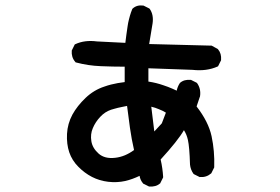

<svg xmlns="http://www.w3.org/2000/svg" viewBox="-20 -635 1040 712"><path d="M531.7 56.2 512.2 46.4 510.7 45.9 510.3 44.9Q500 32.7 497.6 17.1Q471.2 29.8 444.8 36.1Q413.6 43 381.1 39.1Q348.6 35.2 321 21Q293.5 6.8 270.5 -16.6Q247.1 -40 236.8 -70.3Q226.6 -100.6 228.5 -138.7Q230.5 -176.3 248.5 -210Q266.6 -242.7 297.4 -272Q328.1 -301.3 367.2 -314Q379.4 -318.4 391.8 -321.5Q404.3 -324.7 417 -326.9Q429.7 -329.1 442.4 -330.6V-387.7Q419.9 -387.7 398.2 -388.2Q376.5 -388.7 354 -389.6Q329.6 -390.6 306.9 -394Q284.2 -397.5 262.2 -403.3L260.3 -403.8L259.3 -405.3Q251.5 -414.1 248.3 -424.6Q245.1 -435.1 246.1 -446.8V-447.8L246.6 -448.7L256.3 -468.3L257.3 -470.2L259.3 -471.2Q293.9 -487.3 339.4 -481.4L444.8 -476.1Q446.8 -491.7 448.7 -506.6Q450.7 -521.5 453.1 -537.1Q454.1 -543.9 455.3 -550.5Q456.5 -557.1 458.3 -563.5Q460 -569.8 461.7 -576.2Q463.4 -582.5 465.6 -588.6Q467.8 -594.7 470.2 -600.6L470.7 -602.1L471.7 -603Q487.3 -617.7 511.7 -614.3H512.7L513.2 -613.8L532.7 -604L534.2 -603L535.2 -602.1Q550.3 -580.6 545.9 -548.8L533.2 -471.7L762.7 -465.8H764.2L765.6 -465.3L787.1 -453.6L788.1 -452.6L788.6 -452.1Q801.8 -436.5 799.8 -412.6V-411.6L799.3 -410.6L789.6 -391.1L788.6 -389.2L786.6 -388.2Q746.1 -370.1 693.8 -376L530.3 -381.8V-332.5Q559.6 -328.1 585.9 -318.8Q594.2 -316.4 602.5 -313Q610.8 -309.6 619.1 -306.2Q627.4 -302.7 635.3 -298.8Q638.2 -313.5 646.5 -326.2L647 -327.1L647.5 -327.6Q655.3 -334.5 665.3 -337.2Q675.3 -339.8 687 -338.9H688L689 -338.4L708.5 -328.6L710 -327.6L710.9 -326.7Q726.1 -305.2 721.7 -277.3V-276.9L721.2 -276.4L709 -240.2Q731 -211.9 744.9 -184.3Q758.8 -156.7 764.6 -129.9Q776.4 -74.7 774.4 -15.6V-14.2L773.9 -13.2L764.2 6.3L763.7 7.3L762.7 8.3Q745.1 23.4 721.2 21.5H720.2L719.2 21L699.7 11.2L698.2 10.3L697.3 9.3Q686.5 -5.9 684.6 -24.9V-25.4Q682.6 -90.8 676.8 -116.2Q672.4 -136.2 662.1 -152.3Q639.6 -113.3 575.7 -43.5Q579.6 -26.4 581.8 -10.7Q584 4.9 585 21V22.5L584.5 23.9L574.7 43.5L574.2 44.9L573.2 45.4Q565.4 52.2 555.4 54.9Q545.4 57.6 533.7 56.6H532.7ZM477.1 -78.6Q467.8 -119.1 461.9 -161.1Q456.5 -202.1 451.2 -242.2Q441.4 -240.2 432.9 -238.5Q424.3 -236.8 417 -235.1Q409.7 -233.4 403.3 -231.4Q397 -229.5 391.6 -228Q380.4 -224.1 370.6 -217.8Q360.8 -211.4 352.1 -202.1Q334 -183.1 324.2 -159.7Q314.5 -137.2 318.8 -111.3Q322.8 -85.9 345.7 -65.4Q368.2 -45.4 406.7 -49.8Q425.3 -51.8 442.9 -59.1Q460.4 -66.4 477.1 -78.6ZM580.1 -177.7 595.2 -217.3Q588.9 -221.2 582.3 -224.4Q575.7 -227.5 568.8 -230.2Q562 -232.9 555.2 -235.4Q548.3 -237.8 541 -239.3L552.2 -147.5Z"/></svg>

Font: NaikaiFont
Style: SemiBold
Weight: 600
Version: Version 1.89